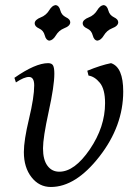

<svg xmlns="http://www.w3.org/2000/svg" viewBox="-20 -727 545 754"><path d="M179.7 7.3Q133.8 7.3 103.8 -31Q73.7 -69.3 73.7 -129.9Q73.7 -175.8 94 -260.5Q114.3 -345.2 114.3 -391.6Q114.3 -424.8 93.8 -424.8Q74.7 -424.8 42.5 -403.3L36.6 -421.4Q119.1 -479 168.9 -479Q183.6 -479 188.5 -469.7Q193.4 -460.4 193.4 -437.5Q193.4 -389.6 171.1 -288.1Q148.9 -186.5 148.9 -144.5Q148.9 -99.6 166.3 -76.2Q183.6 -52.7 212.9 -52.7Q272.9 -52.7 332.8 -140.6Q392.6 -228.5 392.6 -321.8Q392.6 -377 372.1 -401.9Q351.6 -426.8 327.6 -430.2L322.8 -449.2Q376.5 -471.2 416 -479Q463.9 -463.4 463.9 -367.7Q463.9 -232.4 370.6 -112.5Q277.3 7.3 179.7 7.3ZM173.8 -567.4Q160.6 -568.8 155.8 -588.1Q150.9 -607.4 133.5 -615.2Q116.2 -623 116.2 -635.3Q116.2 -649.4 141.1 -659.2Q161.6 -667.5 173.1 -686.5Q184.6 -705.6 198.2 -707Q211.9 -705.6 216.8 -686.5Q221.7 -667.5 238.8 -659.4Q255.9 -651.4 255.9 -639.6Q255.9 -625 231.4 -615.7Q210.9 -607.4 199.5 -588.1Q188 -568.8 173.8 -567.4ZM362.3 -567.4Q349.1 -568.8 344.2 -588.1Q339.4 -607.4 322 -615.2Q304.7 -623 304.7 -635.3Q304.7 -649.4 329.6 -659.2Q350.1 -667.5 361.6 -686.5Q373 -705.6 386.7 -707Q400.4 -705.6 405.3 -686.5Q410.2 -667.5 427.2 -659.4Q444.3 -651.4 444.3 -639.6Q444.3 -625 419.9 -615.7Q399.4 -607.4 387.9 -588.1Q376.5 -568.8 362.3 -567.4Z"/></svg>

Font: Kelvinch
Style: Italic
Weight: 400
Italic angle: -10°
Designer: Paul James Miller
Foundry: High-Logic / Made with FontCreator
Version: Version 3.40;July 22, 2017;FontCreator 11.0.0.2388 64-bit